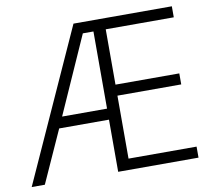

<svg xmlns="http://www.w3.org/2000/svg" viewBox="-80 -803 981 892"><g transform="rotate(-10 410.5 -357.0)"><path d="M786 0H407V-246H172L61 0H-1L322 -714H786V-662H465V-401H766V-349H465V-52H786ZM195 -298H407V-662H357Z"/></g></svg>

Font: Noto Sans Myanmar Light
Style: Regular
Weight: 300
Designer: Monotype Design Team
Foundry: Monotype Imaging Inc.
Version: Version 2.107; ttfautohint (v1.8.4.7-5d5b)